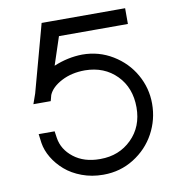

<svg xmlns="http://www.w3.org/2000/svg" viewBox="-87 -859 892 960"><g transform="rotate(-10 358.5 -379.5)"><path d="M569 -780H612V-700H569H262L215 -558Q287 -588 360 -589Q444 -589 514 -546.5Q584 -504 623 -435Q662 -366 662 -287Q662 -206 624 -136Q586 -66 516.5 -22.5Q447 21 362 21Q361 21 360 21Q303 21 253 2.5Q203 -16 168 -46.5Q133 -77 111 -114Q89 -151 83 -189L77 -235H158L163 -201Q172 -141 224.5 -100Q277 -59 357 -59Q359 -59 360 -59Q455 -59 518.5 -121.5Q582 -184 582 -282Q582 -382 520 -445Q458 -508 360 -509Q292 -509 240.5 -482Q189 -455 173 -417L165 -387H162H82H77L95 -438L180 -750L188 -780H224Z"/></g></svg>

Font: Nordica Advanced
Style: RegularExtended
Weight: 300
Version: Version 1.07